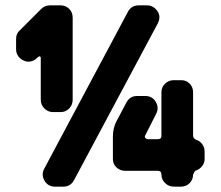

<svg xmlns="http://www.w3.org/2000/svg" viewBox="-20 -696 823 716"><path d="M568 -608 256 -24Q243 0 216 0H185Q159 0 146 -22Q133 -45 145 -67L457 -652Q470 -676 497 -676H528Q553 -676 568 -653Q581 -633 568 -608ZM251 -324Q251 -305 238 -291.5Q225 -278 206 -278H178Q159 -278 145.5 -291.5Q132 -305 132 -324V-481Q132 -484 129 -485.5Q126 -487 123 -484L118 -480Q109 -470 95 -467Q81 -464 69 -470Q56 -475 48 -486.5Q40 -498 40 -512V-551Q40 -571 54 -583L133 -662Q147 -676 166 -676H206Q225 -676 238 -663Q251 -650 251 -630ZM743 -103Q743 -89 734.5 -77.5Q726 -66 713 -61Q708 -60 705 -55Q702 -50 700 -45Q700 -26 687 -13Q674 0 656 0H628Q609 0 595.5 -13.5Q582 -27 582 -45Q582 -59 569 -59H447Q428 -59 414.5 -71.5Q401 -84 401 -103V-187Q401 -219 415 -245L451 -313Q464 -338 491 -338H522Q548 -338 561 -316Q574 -293 562 -271L521 -190Q521 -190 520.5 -189.5Q520 -189 520 -187Q520 -183 523.5 -180Q527 -177 531 -177H569Q582 -177 582 -190V-352Q582 -371 595.5 -384Q609 -397 628 -397H656Q675 -397 687.5 -384Q700 -371 700 -352V-191Q700 -179 713 -174Q726 -170 734.5 -158Q743 -146 743 -131Z"/></svg>

Font: Monomaniac One
Style: Regular
Weight: 400
Version: Version 1.000; ttfautohint (v1.8.3)